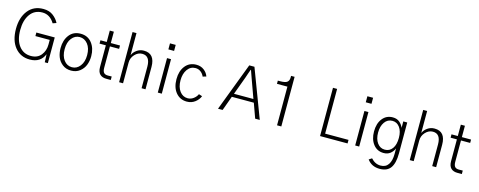

<svg xmlns="http://www.w3.org/2000/svg" viewBox="-35 -1636 6885 2758"><g transform="rotate(15 3407.5 -256.5)"><path d="M53.7 -358.4Q53.7 -526.4 135.7 -630.9Q217.8 -735.4 362.3 -735.4Q451.2 -735.4 508.8 -690.9Q566.4 -646.5 594.7 -588.9L542 -570.3Q474.6 -682.6 362.3 -682.6Q246.1 -682.6 181.6 -593.3Q117.2 -503.9 117.2 -358.4Q117.2 -208 183.1 -122.1Q249 -36.1 359.4 -36.1Q459 -36.1 511.2 -102.5Q563.5 -168.9 563.5 -259.8V-329.1H350.6V-381.8H624V0H578.1L573.2 -119.1Q517.6 17.6 357.4 17.6Q219.7 17.6 136.7 -83.5Q53.7 -184.6 53.7 -358.4Z M804.7 -256.8Q804.7 -155.3 851.6 -93.8Q898.4 -32.2 971.7 -32.2Q1043.9 -32.2 1091.8 -94.2Q1139.6 -156.2 1139.6 -256.8Q1139.6 -359.4 1091.3 -419.9Q1043 -480.5 971.7 -480.5Q900.4 -480.5 852.5 -419.9Q804.7 -359.4 804.7 -256.8ZM744.1 -256.8Q744.1 -375 804.2 -452.6Q864.3 -530.3 971.7 -530.3Q1078.1 -530.3 1139.2 -452.6Q1200.2 -375 1200.2 -256.8Q1200.2 -186.5 1177.2 -126.5Q1154.3 -66.4 1101.1 -24.4Q1047.9 17.6 971.7 17.6Q895.5 17.6 842.3 -24.4Q789.1 -66.4 766.6 -126.5Q744.1 -186.5 744.1 -256.8Z M1268.6 -462.9V-512.7H1362.3V-681.6H1422.9V-512.7H1559.6V-462.9H1422.9V-145.5Q1422.9 -94.7 1442.4 -72.3Q1461.9 -49.8 1505.9 -50.8L1559.6 -51.8V0H1498Q1432.6 1 1397.5 -33.2Q1362.3 -67.4 1362.3 -139.6V-462.9Z M1683.6 0V-746.1H1742.2V-421.9H1744.1Q1761.7 -464.8 1807.6 -497.6Q1853.5 -530.3 1912.1 -530.3Q2076.2 -530.3 2076.2 -332V0H2017.6V-321.3Q2017.6 -480.5 1900.4 -480.5Q1837.9 -480.5 1790 -428.7Q1742.2 -377 1742.2 -307.6V0Z M2245.1 -638.7V-728.5H2330.1V-638.7ZM2258.8 0V-512.7H2318.4V0Z M2467.8 -256.8Q2467.8 -377.9 2528.3 -454.1Q2588.9 -530.3 2693.4 -530.3Q2759.8 -530.3 2807.6 -493.2Q2855.5 -456.1 2873 -403.3L2821.3 -388.7Q2805.7 -427.7 2771.5 -454.1Q2737.3 -480.5 2693.4 -480.5Q2618.2 -480.5 2573.2 -417Q2528.3 -353.5 2528.3 -256.8Q2528.3 -154.3 2574.7 -93.3Q2621.1 -32.2 2693.4 -32.2Q2740.2 -32.2 2779.3 -61.5Q2818.4 -90.8 2835.9 -130.9L2886.7 -114.3Q2865.2 -59.6 2813.5 -21Q2761.7 17.6 2693.4 17.6Q2592.8 17.6 2530.3 -57.1Q2467.8 -131.8 2467.8 -256.8Z M3320.3 -266.6H3609.4L3512.7 -534.2Q3505.9 -554.7 3489.7 -599.1Q3473.6 -643.6 3467.8 -661.1H3462.9Q3458 -648.4 3441.9 -602.1Q3425.8 -555.7 3418.9 -534.2ZM3154.3 0 3426.8 -717.8H3503.9L3775.4 0H3707L3628.9 -216.8H3301.8L3222.7 0Z M3879.9 -564.5V-612.3H3911.1Q3990.2 -612.3 4018.1 -634.3Q4045.9 -656.2 4045.9 -702.1V-727.5H4098.6V10.7H4035.2V-564.5Z M4671.9 0V-717.8H4733.4V-52.7H5081.1V0Z M5180.7 -638.7V-728.5H5265.6V-638.7ZM5194.3 0V-512.7H5253.9V0Z M5463.9 -265.6Q5463.9 -169.9 5506.8 -110.8Q5549.8 -51.8 5619.1 -51.8Q5690.4 -51.8 5731.4 -108.9Q5772.5 -166 5772.5 -267.6Q5772.5 -365.2 5730.5 -422.9Q5688.5 -480.5 5621.1 -480.5Q5548.8 -480.5 5506.3 -419.9Q5463.9 -359.4 5463.9 -265.6ZM5403.3 -265.6Q5403.3 -384.8 5460.9 -457.5Q5518.6 -530.3 5613.3 -530.3Q5675.8 -530.3 5715.3 -496.1Q5754.9 -461.9 5772.5 -417V-512.7H5831.1V-52.7Q5831.1 91.8 5780.8 162.6Q5730.5 233.4 5619.1 233.4Q5499 233.4 5433.6 143.6L5476.6 115.2Q5538.1 184.6 5620.1 184.6Q5696.3 184.6 5734.4 127.9Q5772.5 71.3 5772.5 -28.3V-111.3Q5752.9 -63.5 5713.4 -32.2Q5673.8 -1 5615.2 -1Q5518.6 -1 5460.9 -75.2Q5403.3 -149.4 5403.3 -265.6Z M6005.9 0V-746.1H6064.5V-421.9H6066.4Q6084 -464.8 6129.9 -497.6Q6175.8 -530.3 6234.4 -530.3Q6398.4 -530.3 6398.4 -332V0H6339.8V-321.3Q6339.8 -480.5 6222.7 -480.5Q6160.2 -480.5 6112.3 -428.7Q6064.5 -377 6064.5 -307.6V0Z M6489.3 -462.9V-512.7H6583V-681.6H6643.6V-512.7H6780.3V-462.9H6643.6V-145.5Q6643.6 -94.7 6663.1 -72.3Q6682.6 -49.8 6726.6 -50.8L6780.3 -51.8V0H6718.8Q6653.3 1 6618.2 -33.2Q6583 -67.4 6583 -139.6V-462.9Z"/></g></svg>

Font: Gothic A1 Light
Style: Regular
Weight: 300
Version: Version 2.50